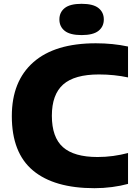

<svg xmlns="http://www.w3.org/2000/svg" viewBox="-20 -977 722 1007"><path d="M475.5 10Q264 10 153 -82.8Q42 -175.5 42 -368Q42 -551 154.8 -650.5Q267.5 -750 482.5 -750Q572.5 -750 651.5 -733V-571Q616 -578.5 578 -582.5Q540 -586.5 499 -586.5Q370.5 -586.5 311.2 -533.8Q252 -481 252 -370Q252 -257 310.2 -205.2Q368.5 -153.5 491.5 -153.5Q533.5 -153.5 573.5 -159Q613.5 -164.5 651.5 -174.5V-12.5Q613.5 -2 567.8 4Q522 10 475.5 10ZM408 -793Q347.5 -793 319.5 -815.2Q291.5 -837.5 291.5 -875Q291.5 -912.5 319.5 -934.8Q347.5 -957 408 -957Q468.5 -957 496.5 -934.8Q524.5 -912.5 524.5 -875Q524.5 -837.5 496.5 -815.2Q468.5 -793 408 -793Z"/></svg>

Font: Encode Sans SmExp XBd
Style: Regular
Weight: 800
Width: 6
Designer: Multiple Designers
Foundry: Impallari Type
Version: Version 3.002; ttfautohint (v1.8.3) -l 8 -r 50 -G 200 -x 14 